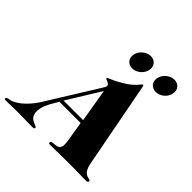

<svg xmlns="http://www.w3.org/2000/svg" viewBox="-340 -1052 1242 1242"><g transform="rotate(45 280.5 -431.5)"><path d="M264.2 -793.9Q267.6 -809.1 275.9 -822Q284.2 -835 295.9 -844.5Q307.6 -854 321.5 -859.6Q335.4 -865.2 350.1 -865.2Q364.7 -865.2 376.5 -859.6Q388.2 -854 395.8 -844.5Q403.3 -835 406.2 -822Q409.2 -809.1 405.8 -793.9Q402.8 -778.8 394.3 -765.9Q385.7 -752.9 374 -743.4Q362.3 -733.9 348.4 -728.5Q334.5 -723.1 319.8 -723.1Q305.2 -723.1 293.5 -728.5Q281.7 -733.9 274.2 -743.4Q266.6 -752.9 263.9 -765.9Q261.2 -778.8 264.2 -793.9ZM479.5 -793.9Q482.9 -809.1 491.2 -822Q499.5 -835 511.2 -844.5Q522.9 -854 537.1 -859.6Q551.3 -865.2 565.9 -865.2Q580.6 -865.2 592.3 -859.6Q604 -854 611.6 -844.5Q619.1 -835 622.1 -822Q625 -809.1 621.6 -793.9Q618.7 -778.8 610.4 -765.9Q602.1 -752.9 590.3 -743.4Q578.6 -733.9 564.5 -728.5Q550.3 -723.1 535.6 -723.1Q521 -723.1 509.3 -728.5Q497.6 -733.9 489.7 -743.4Q481.9 -752.9 479.2 -765.9Q476.6 -778.8 479.5 -793.9ZM294.4 -490.2 153.8 -262.2H333ZM140.6 -237.8Q131.8 -223.1 123 -208.5Q114.3 -193.8 106.4 -179.2Q98.6 -164.6 92.5 -149.7Q86.4 -134.8 83 -119.1Q77.6 -92.8 80.6 -75.7Q83.5 -58.6 91.3 -47.9Q99.1 -37.1 109.6 -31.5Q120.1 -25.9 129.4 -22.2Q138.7 -18.6 144.8 -15.4Q150.9 -12.2 149.4 -6.8Q148.4 -1 143.6 0.5Q138.7 2 131.8 2Q102.5 2 73.7 1Q44.9 0 14.6 0Q-13.7 0 -33.9 0.2Q-54.2 0.5 -69.1 1Q-84 1.5 -94.2 1.7Q-104.5 2 -113.3 2Q-119.1 2 -121.8 0Q-124.5 -2 -123 -7.8Q-122.1 -12.2 -117.4 -14.4Q-112.8 -16.6 -105.5 -18.1Q-98.1 -19.5 -88.9 -21.7Q-79.6 -23.9 -69.3 -28.8Q-43 -41.5 -20.5 -61Q2 -80.6 20.5 -102.3Q39.1 -124 53.2 -145.5Q67.4 -167 76.7 -183.1L273.4 -500Q277.8 -507.3 281 -512.7Q284.2 -518.1 285.2 -522Q287.6 -533.2 281.7 -539.3Q275.9 -545.4 268.1 -549.1Q260.3 -552.7 253.7 -555.2Q247.1 -557.6 247.6 -561Q248.5 -565.4 252 -567.1Q255.4 -568.8 265.6 -573Q275.9 -577.1 295.4 -586.4Q314.9 -595.7 347.7 -615.2Q375.5 -631.8 392.8 -646.7Q410.2 -661.6 420.4 -673.1Q430.7 -684.6 436 -691.4Q441.4 -698.2 445.3 -698.2Q449.7 -698.2 450.7 -694.1Q451.7 -689.9 453.1 -683.1L566.4 -90.8Q571.3 -67.9 578.9 -54.4Q586.4 -41 595 -33.7Q603.5 -26.4 612.1 -23.9Q620.6 -21.5 627.2 -20Q633.8 -18.6 637.5 -16.4Q641.1 -14.2 639.6 -7.8Q638.7 -2.4 634 -0.2Q629.4 2 618.7 2Q608.4 2 595.7 1.7Q583 1.5 565.2 1Q547.4 0.5 522.5 0.2Q497.6 0 462.9 0Q404.8 0 364.7 1Q324.7 2 293 2Q279.3 2 281.7 -7.8Q283.2 -14.6 288.8 -17.1Q294.4 -19.5 302 -20.3Q309.6 -21 318.6 -21.5Q327.6 -22 335.7 -24.7Q343.8 -27.3 350.1 -33.9Q356.4 -40.5 359.4 -53.2Q360.4 -60.1 359.4 -76.7Q358.4 -93.3 354.5 -115.2L334.5 -237.8Z"/></g></svg>

Font: XB Zar
Style: Bold Italic
Weight: 700
Italic angle: -12°
Designer: Behnam
Foundry: Irmug
Version: Version 8.005 2009